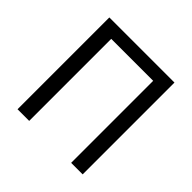

<svg xmlns="http://www.w3.org/2000/svg" viewBox="-182 -908 1084 1084"><g transform="rotate(45 360.0 -366.5)"><path d="M620 0H528V-655H193V0H100V-733H620Z"/></g></svg>

Font: Source Han Sans & Saira Hybrid
Style: Regular
Weight: 400
Designer: Ryoko NISHIZUKA 西塚涼子 (kana & ideographs); Paul D. Hunt (Latin, Greek & Cyrillic); Wenlong ZHANG 张文龙 (bopomofo); Sandoll 
Foundry: Adobe Systems Incorporated
Version: Version 1.00;August 2, 2021;FontCreator 13.0.0.2675 64-bit